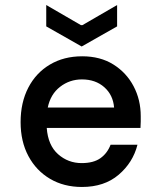

<svg xmlns="http://www.w3.org/2000/svg" viewBox="-20 -732 640 764"><path d="M306 12Q234 12 179 -20.5Q124 -53 93 -111Q62 -169 62 -246Q62 -324 92.5 -383Q123 -442 178.5 -475Q234 -508 307 -508Q379 -508 431 -475.5Q483 -443 511.5 -389Q540 -335 540 -270Q540 -260 540 -248.5Q540 -237 539 -223H166Q171 -154 211 -118.5Q251 -83 305 -83Q352 -83 379.5 -102.5Q407 -122 420 -156H527Q509 -85 452 -36.5Q395 12 306 12ZM306 -416Q257 -416 219 -386.5Q181 -357 170 -304H434Q430 -354 395 -385Q360 -416 306 -416ZM305 -547 164 -627V-712L302 -632H308L446 -712V-627Z"/></svg>

Font: DM Mono Medium
Style: Regular
Weight: 500
Designer: Colophon Foundry
Foundry: Colophon Foundry
Version: Version 1.000; ttfautohint (v1.8.2.53-6de2)